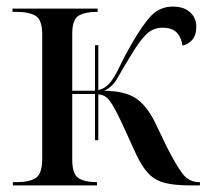

<svg xmlns="http://www.w3.org/2000/svg" viewBox="-20 -562 634 582"><path d="M19 0V-10H33Q69 -10 88.5 -22.5Q108 -35 108 -82V-457Q108 -502 88 -514Q68 -526 31 -526H18V-536H276V-526H273Q238 -526 218.5 -514.5Q199 -503 199 -460V-287H268V-425H278V-289Q300 -294 314.5 -312.5Q329 -331 343 -361Q357 -391 379 -429Q414 -490 440 -516Q466 -542 504 -542Q537 -542 556 -525Q575 -508 575 -481Q575 -455 562.5 -441Q550 -427 533 -424Q530 -448 516 -463Q502 -478 473 -478Q445 -478 425 -459.5Q405 -441 378 -396Q352 -354 336.5 -326Q321 -298 296 -287Q357 -286 389.5 -265.5Q422 -245 447 -197L485 -118Q516 -57 535 -33.5Q554 -10 583 -10H586V0H556Q510 0 480 -7.5Q450 -15 430 -36Q410 -57 391 -98L349 -190Q332 -226 321 -244Q310 -262 300.5 -268.5Q291 -275 278 -276V-137H268V-277H199V-78Q199 -34 218 -22Q237 -10 271 -10H274V0Z"/></svg>

Font: Noto Serif Display SemiCondensed
Style: Regular
Weight: 400
Width: 4
Designer: Monotype Design Team
Foundry: Monotype Imaging Inc.
Version: Version 2.009